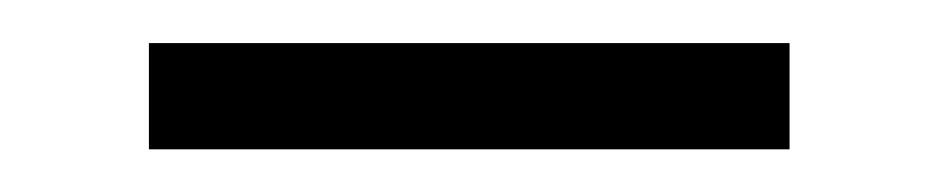

<svg xmlns="http://www.w3.org/2000/svg" viewBox="-20 -341 440 90"><path d="M350.1 -320.8V-271H49.8V-320.8Z"/></svg>

Font: Resagokr
Style: Regular
Weight: 500
Designer: gluk
Foundry: gluk
Version: Version 0.95